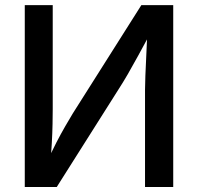

<svg xmlns="http://www.w3.org/2000/svg" viewBox="-20 -748 792 768"><path d="M672.9 0H560.1V-388.7Q560.1 -409.7 561.5 -445.3Q563 -481 565.2 -527.6Q567.4 -574.2 569.8 -628.4L587.4 -626Q555.2 -566.4 532.2 -524.4Q509.3 -482.4 490.7 -450.4Q472.2 -418.5 452.6 -388.2L207 0H79.1V-727.5H190.9V-311.5Q190.9 -287.6 190.2 -252.2Q189.5 -216.8 187.3 -176.5Q185.1 -136.2 181.2 -95.7L168 -98.6Q186.5 -141.1 205.3 -177.5Q224.1 -213.9 241.2 -243.4Q258.3 -272.9 271 -293.9L545.4 -727.5H672.9Z"/></svg>

Font: Inter 16pt Medium
Style: Regular
Weight: 500
Version: Version 4.001;git-66647c0bb